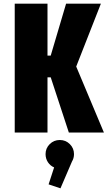

<svg xmlns="http://www.w3.org/2000/svg" viewBox="-20 -720 610 1043"><path d="M354 0 255.5 -300H238V0H60V-700H238V-418H255.5L339 -700H528L394 -358.5L544.5 0ZM382 117Q382 139.5 371 157.5L308.5 303L244 281.5L274 189.5Q253 180.5 240.2 161Q227.5 141.5 227.5 117Q227.5 85.5 250 63Q272.5 40.5 305 40.5Q337 40.5 359.5 63Q382 85.5 382 117Z"/></svg>

Font: League Mono Narrow ExtraBold
Style: Regular
Weight: 800
Width: 3
Designer: Tyler Finck
Foundry: The League of Moveable Type / Tyler Finck
Version: Version 2.210